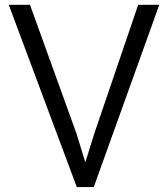

<svg xmlns="http://www.w3.org/2000/svg" viewBox="-20 -763 692 791"><path d="M296.4 7.8 16.1 -743.2H103.5L294.9 -213.4L331.5 -94.2L368.7 -213.4L549.3 -743.2H636.2L366.2 7.8Z"/></svg>

Font: HaufeMerriweatherSansLt
Style: Regular
Weight: 300
Designer: Eben Sorkin
Foundry: Eben Sorkin
Version: Version 1.56